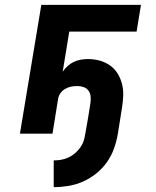

<svg xmlns="http://www.w3.org/2000/svg" viewBox="-20 -550 640 790"><path d="M201 220V110Q216 110 231 107.5Q246 105 260.5 98.5Q275 92 287.5 81.5Q300 71 309.5 58Q319 45 324 30Q329 15 331 0Q337 -31 342 -62.5Q347 -94 352 -125Q354 -139 353 -152.5Q352 -166 344.5 -176.5Q337 -187 324.5 -191.5Q312 -196 298 -196Q285 -196 272.5 -193.5Q260 -191 248.5 -184.5Q237 -178 229 -167Q221 -156 219 -143L196 0H62L150 -530H560L542 -420H265L238 -255Q247 -268 258.5 -278.5Q270 -289 284 -295.5Q298 -302 313 -304.5Q328 -307 342 -307Q367 -307 390.5 -300.5Q414 -294 433 -280.5Q452 -267 464 -247.5Q476 -228 482 -204.5Q488 -181 487 -156.5Q486 -132 482 -107L465 0Q460 30 449.5 60Q439 90 420.5 116.5Q402 143 376.5 163.5Q351 184 321.5 197Q292 210 261.5 215Q231 220 201 220Z"/></svg>

Font: Iosevka Curly XBdExObl
Style: Regular
Weight: 800
Width: 7
Italic angle: -9°
Monospace: yes
Designer: Belleve Invis
Foundry: Belleve Invis
Version: Version 11.1.0; ttfautohint (v1.8.3)